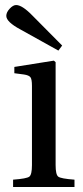

<svg xmlns="http://www.w3.org/2000/svg" viewBox="-20 -743 331 763"><path d="M5 -680Q5 -694 18.5 -708.5Q32 -723 44 -723Q68 -723 108 -682L227 -562L212 -542L61 -626Q5 -656 5 -680ZM32 0V-29Q86 -33 96.5 -41Q107 -49 107 -87V-402Q107 -428 101 -436Q95 -444 75 -447L37 -452V-477L194 -502L201 -496V-87Q201 -49 211.5 -41Q222 -33 276 -29V0Z"/></svg>

Font: Heuristica
Style: Regular
Weight: 400
Version: Version 1.0.1 ; ttfautohint (v1.4.1)